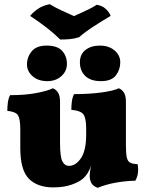

<svg xmlns="http://www.w3.org/2000/svg" viewBox="-20 -889 693 918"><path d="M235 7Q159 7 118 -34.5Q77 -76 77 -181V-270Q77 -319 66.5 -337Q56 -355 15 -359Q15 -378 17.5 -398Q20 -418 28 -434Q102 -434 155.5 -444.5Q209 -455 233 -467Q250 -460 258.5 -444.5Q267 -429 267 -403V-207Q267 -140 278 -118Q289 -96 310 -96Q342 -96 367 -132.5Q392 -169 392 -246V-275Q392 -324 379 -342Q366 -360 321 -364Q321 -383 323.5 -403Q326 -423 334 -439Q408 -439 466 -447Q524 -455 548 -467Q565 -460 573.5 -444.5Q582 -429 582 -403V-134L416 -99Q409 -77 399.5 -62Q390 -47 378 -36Q359 -19 322 -6Q285 7 235 7ZM447 9Q425 1 417 -13.5Q409 -28 409 -48Q409 -68 414 -90.5Q419 -113 424 -124L582 -196Q582 -157 586 -137.5Q590 -118 602 -111.5Q614 -105 638 -104Q642 -82 639.5 -62Q637 -42 627 -25Q581 -24 535 -16Q489 -8 447 9ZM463 -501Q413 -501 387.5 -526Q362 -551 362 -591Q362 -629 388.5 -650Q415 -671 458 -671Q500 -671 527.5 -648Q555 -625 555 -591Q555 -556 534 -528.5Q513 -501 463 -501ZM206 -501Q163 -501 136 -524.5Q109 -548 109 -581Q109 -616 131.5 -643.5Q154 -671 203 -671Q254 -671 277 -646Q300 -621 300 -583Q300 -549 273.5 -525Q247 -501 206 -501ZM268 -700Q240 -728 204 -756Q168 -784 124 -813Q141 -833 162.5 -847.5Q184 -862 218 -869Q242 -854 273 -839.5Q304 -825 334 -812Q351 -820 370 -828.5Q389 -837 408 -846.5Q427 -856 442 -866Q468 -863 485.5 -846.5Q503 -830 509 -813Q470 -790 429 -763.5Q388 -737 358 -711Q337 -704 314.5 -702Q292 -700 268 -700Z"/></svg>

Font: Vollkorn Black
Style: Regular
Weight: 900
Designer: Friedrich Althausen
Foundry: Friedrich Althausen
Version: Version 5.000